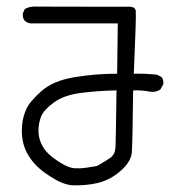

<svg xmlns="http://www.w3.org/2000/svg" viewBox="-20 -541 540 585"><path d="M196.3 23.4Q172.9 19.5 151.9 7.8Q130.9 -3.9 113.8 -16.6Q96.7 -29.3 85 -42.5Q73.2 -55.7 63.5 -72.8Q53.7 -89.8 49.3 -112.3Q44.9 -134.8 47.4 -160.2Q49.8 -185.5 60.1 -208.5Q70.3 -231.4 106 -263.2Q141.6 -294.9 206.1 -305.7Q270.5 -316.4 336.9 -316.4L338.9 -469.7H74.2Q63.5 -470.7 55.7 -477.5Q47.9 -486.3 49.8 -501L55.7 -513.7Q70.3 -521.5 87.9 -521Q105.5 -520.5 366.2 -520.5Q391.6 -522.5 393.6 -508.3Q395.5 -494.1 387.7 -316.4Q418.9 -317.4 458 -313.5L471.7 -306.6Q479.5 -297.9 477.5 -284.2L468.8 -268.6Q455.1 -258.8 436.5 -261.7Q413.1 -266.6 385.7 -265.6Q383.8 -107.4 381.8 -78.1Q379.9 -48.8 347.7 -20.5Q315.4 7.8 277.3 16.6Q239.3 25.4 196.3 23.4ZM275.4 -35.2Q299.8 -48.8 315.4 -59.6Q331.1 -70.3 332 -94.2Q333 -118.2 335 -265.6Q278.3 -264.6 226.1 -257.8Q173.8 -251 143.1 -228Q112.3 -205.1 105 -185.5Q97.7 -166 97.2 -145Q96.7 -124 105 -105Q113.3 -85.9 128.4 -71.8Q143.6 -57.6 167 -43.5Q190.4 -29.3 207.5 -28.3Q224.6 -27.3 241.7 -29.8Q258.8 -32.2 275.4 -35.2Z"/></svg>

Font: JasonHandwriting1
Style: Regular
Weight: 400
Version: Version 1.48.20